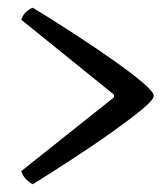

<svg xmlns="http://www.w3.org/2000/svg" viewBox="-20 -526 418 497"><path d="M65 -49Q58 -52 48.5 -61Q39 -70 35 -83L275 -274V-281L35 -475Q40 -489 49 -496.5Q58 -504 65 -506Q116 -475 170.5 -439.5Q225 -404 272 -371Q319 -338 348.5 -313Q378 -288 378 -278Q378 -268 348.5 -243.5Q319 -219 272 -185.5Q225 -152 170.5 -116.5Q116 -81 65 -49Z"/></svg>

Font: Texturina 72pt Medium
Style: Regular
Weight: 500
Designer: Guillermo Torres Carreño
Foundry: Omnibus-Type
Version: Version 1.002; ttfautohint (v1.8.3)